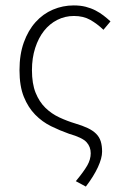

<svg xmlns="http://www.w3.org/2000/svg" viewBox="-20 -512 463 709"><path d="M297 177 260 157Q289 122 302 99.5Q315 77 315 54Q315 30 299.5 13Q284 -4 235 -18Q201 -30 168.5 -46Q136 -62 110 -88.5Q84 -115 68 -154.5Q52 -194 52 -253Q52 -311 68 -355.5Q84 -400 111.5 -430.5Q139 -461 175.5 -476.5Q212 -492 252 -492Q277 -492 296.5 -487Q316 -482 332.5 -473.5Q349 -465 362.5 -454.5Q376 -444 388 -433L362 -402Q339 -424 313.5 -438.5Q288 -453 253 -453Q220 -453 191.5 -438.5Q163 -424 142.5 -398Q122 -372 110 -335Q98 -298 98 -253Q98 -203 111.5 -169.5Q125 -136 147.5 -114Q170 -92 199 -78.5Q228 -65 258 -56Q285 -48 304 -39Q323 -30 335 -18Q347 -6 352 10Q357 26 357 48Q357 72 341.5 105.5Q326 139 297 177Z"/></svg>

Font: CV Source Sans Light
Style: Regular
Weight: 300
Designer: Paul D. Hunt
Foundry: Adobe Systems Incorporated
Version: Version 3.001